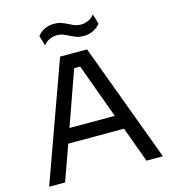

<svg xmlns="http://www.w3.org/2000/svg" viewBox="-132 -1035 1019 1141"><g transform="rotate(-15 378.0 -464.0)"><path d="M291 -730H457L728 0H627L547 -218H204L126 0H28ZM514 -306 391 -642H354L235 -306ZM374 -837Q353 -848 338.5 -853Q324 -858 305 -858Q281 -858 258.5 -847.5Q236 -837 222 -818L204 -880Q219 -901 246 -914.5Q273 -928 307 -928Q332 -928 350 -921.5Q368 -915 392 -903Q413 -892 427.5 -887Q442 -882 461 -882Q485 -882 507.5 -892.5Q530 -903 544 -922L562 -860Q546 -839 519 -825.5Q492 -812 459 -812Q434 -812 416 -818.5Q398 -825 374 -837Z"/></g></svg>

Font: Sora-SIA
Style: Regular
Weight: 400
Designer: Jonathan Barnbrook, Julián Moncada
Foundry: Barnbrook Fonts
Version: Version 2.000